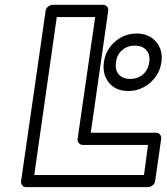

<svg xmlns="http://www.w3.org/2000/svg" viewBox="-20 -746 686 791"><path d="M66.9 0 168 -701.2Q169.4 -711.9 178.5 -719Q187.5 -726.1 196.8 -726.1H404.8Q415.5 -726.1 421.4 -718.3Q427.2 -710.4 425.8 -701.2L354 -199.2H623Q633.8 -199.2 639.6 -191.2Q645.5 -183.1 644 -173.8L619.1 0Q617.7 10.7 608.4 17.8Q599.1 24.9 589.8 24.9H87.9Q77.1 24.9 71.3 17.1Q65.4 9.3 66.9 0ZM121.1 -24.9H573.2L589.8 -148.9H320.8Q312.5 -148.9 305.4 -156Q298.3 -163.1 299.8 -173.8L372.1 -675.8H213.9ZM408.2 -490.2Q415 -540.5 453.6 -574.2Q492.2 -607.9 543 -607.9Q593.8 -607.9 622.8 -574.2Q651.9 -540.5 645 -490.2Q637.7 -439 598.4 -405Q559.1 -371.1 507.8 -371.1Q457.5 -371.1 429.2 -404.8Q400.9 -438.5 408.2 -490.2ZM458 -490.2Q453.1 -458.5 469 -439.7Q484.9 -420.9 516.1 -420.9Q547.9 -420.9 569.1 -439.5Q590.3 -458 595.2 -490.2Q599.1 -521 582.8 -539.6Q566.4 -558.1 535.2 -558.1Q504.9 -558.1 483.2 -539.3Q461.4 -520.5 458 -490.2Z"/></svg>

Font: Trueno ExtraBold Outline
Style: Italic
Weight: 800
Width: 6
Designer: Julieta Ulanovsky
Foundry: Julieta Ulanovsky
Version: Version 3.001b | FøM Fix